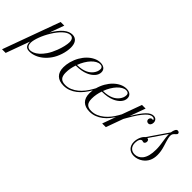

<svg xmlns="http://www.w3.org/2000/svg" viewBox="-150 -1558 2693 2693"><g transform="rotate(45 1196.5 -211.0)"><path d="M111.3 -594.7H183.6L105 -379.4Q167.5 -483.9 229.2 -535.9Q291 -587.9 355 -587.9Q384.8 -587.9 406.2 -576.7Q427.7 -565.4 441.4 -545.9Q455.1 -526.4 461.4 -499.8Q467.8 -473.1 467.8 -442.4Q467.8 -409.7 461.2 -370.8Q454.6 -332 441.9 -293.5Q417 -217.3 377.2 -160.6Q337.4 -104 290.3 -66.2Q243.2 -28.3 192.9 -9.5Q142.6 9.3 96.7 9.3Q71.8 9.3 54 3.4Q36.1 -2.4 24.9 -15.1Q13.7 -27.8 7.8 -47.9Q2 -67.9 1.5 -95.7L-127 257.3H-199.2ZM338.4 -563.5Q312.5 -563.5 284.9 -548.6Q257.3 -533.7 230 -508.3Q202.6 -482.9 176.5 -449.2Q150.4 -415.5 127 -377.4Q103.5 -339.4 83.7 -299.3Q64 -259.3 49.8 -221.4Q35.6 -183.6 27.6 -149.9Q19.5 -116.2 19.5 -91.3Q19.5 -74.2 23.4 -59.3Q27.3 -44.4 35.9 -33.4Q44.4 -22.5 57.4 -16.4Q70.3 -10.3 88.4 -10.3Q111.8 -10.3 144.8 -23.2Q177.7 -36.1 214.1 -67.9Q250.5 -99.6 287.4 -153.3Q324.2 -207 355.5 -288.6Q366.2 -316.4 374.5 -343.8Q382.8 -371.1 388.7 -396.2Q394.5 -421.4 397.7 -443.4Q400.9 -465.3 400.9 -482.4Q400.9 -520 385.7 -541.7Q370.6 -563.5 338.4 -563.5Z M771 9.3Q682.6 9.3 634.8 -36.9Q586.9 -83 586.9 -174.3Q586.9 -199.2 590.6 -227.1Q594.2 -254.9 602.1 -284.2Q619.6 -349.6 651.6 -405.3Q683.6 -460.9 725.1 -501.5Q766.6 -542 814.5 -564.9Q862.3 -587.9 910.6 -587.9Q959.5 -587.9 987.5 -564.9Q1015.6 -542 1015.6 -500.5Q1015.6 -477.1 1006.3 -454.6Q997.1 -432.1 979.5 -412.1Q961.9 -392.1 937.3 -374.8Q912.6 -357.4 881.8 -344.7Q843.8 -328.6 797.9 -320.6Q752 -312.5 693.4 -312.5Q679.2 -272.9 671.1 -230.2Q663.1 -187.5 663.1 -143.1Q663.1 -75.2 691.7 -45.2Q720.2 -15.1 781.7 -15.1Q833 -15.1 879.4 -34.9Q925.8 -54.7 965.3 -86.9Q1004.9 -119.1 1037.6 -160.4Q1070.3 -201.7 1094.7 -244.6L1120.1 -289.6L1133.3 -280.3L1107.9 -235.4Q1077.6 -182.1 1041.7 -137.2Q1005.9 -92.3 963.6 -59.8Q921.4 -27.3 873.3 -9Q825.2 9.3 771 9.3ZM924.3 -568.4Q893.6 -568.4 861.6 -550.3Q829.6 -532.2 799.8 -500.2Q770 -468.3 744.1 -424.8Q718.3 -381.3 699.2 -330.1Q752.9 -331.1 791 -339.6Q829.1 -348.1 857.4 -361.3Q879.9 -371.6 901.1 -387.9Q922.4 -404.3 938.7 -425.3Q955.1 -446.3 965.1 -470.7Q975.1 -495.1 975.1 -521.5Q975.1 -534.7 971.2 -543.5Q967.3 -552.2 960.4 -557.9Q953.6 -563.5 944.3 -565.9Q935.1 -568.4 924.3 -568.4Z M1287.1 9.3Q1198.7 9.3 1150.9 -36.9Q1103 -83 1103 -174.3Q1103 -199.2 1106.7 -227.1Q1110.4 -254.9 1118.2 -284.2Q1135.7 -349.6 1167.7 -405.3Q1199.7 -460.9 1241.2 -501.5Q1282.7 -542 1330.6 -564.9Q1378.4 -587.9 1426.8 -587.9Q1475.6 -587.9 1503.7 -564.9Q1531.7 -542 1531.7 -500.5Q1531.7 -477.1 1522.5 -454.6Q1513.2 -432.1 1495.6 -412.1Q1478 -392.1 1453.4 -374.8Q1428.7 -357.4 1397.9 -344.7Q1359.9 -328.6 1314 -320.6Q1268.1 -312.5 1209.5 -312.5Q1195.3 -272.9 1187.3 -230.2Q1179.2 -187.5 1179.2 -143.1Q1179.2 -75.2 1207.8 -45.2Q1236.3 -15.1 1297.9 -15.1Q1349.1 -15.1 1395.5 -34.9Q1441.9 -54.7 1481.4 -86.9Q1521 -119.1 1553.7 -160.4Q1586.4 -201.7 1610.8 -244.6L1636.2 -289.6L1649.4 -280.3L1624 -235.4Q1593.8 -182.1 1557.9 -137.2Q1522 -92.3 1479.7 -59.8Q1437.5 -27.3 1389.4 -9Q1341.3 9.3 1287.1 9.3ZM1440.4 -568.4Q1409.7 -568.4 1377.7 -550.3Q1345.7 -532.2 1315.9 -500.2Q1286.1 -468.3 1260.3 -424.8Q1234.4 -381.3 1215.3 -330.1Q1269 -331.1 1307.1 -339.6Q1345.2 -348.1 1373.5 -361.3Q1396 -371.6 1417.2 -387.9Q1438.5 -404.3 1454.8 -425.3Q1471.2 -446.3 1481.2 -470.7Q1491.2 -495.1 1491.2 -521.5Q1491.2 -534.7 1487.3 -543.5Q1483.4 -552.2 1476.6 -557.9Q1469.7 -563.5 1460.4 -565.9Q1451.2 -568.4 1440.4 -568.4Z M2001 -543.9Q2001 -551.8 1991 -559.8Q1981 -567.9 1961.9 -567.9Q1942.4 -567.9 1919.4 -555.9Q1896.5 -543.9 1867.2 -513.7Q1837.9 -483.4 1801.5 -431.2Q1765.1 -378.9 1719.2 -297.9L1694.8 -254.9L1602.5 0H1529.8L1740.7 -578.6H1813L1727.5 -344.2Q1767.6 -413.1 1800.8 -459.7Q1834 -506.3 1862.3 -534.9Q1890.6 -563.5 1915.5 -575.7Q1940.4 -587.9 1964.4 -587.9Q1996.6 -587.9 2014.9 -568.8Q2033.2 -549.8 2033.2 -519Q2033.2 -506.3 2030 -494.9Q2026.9 -483.4 2020.8 -475.1Q2014.6 -466.8 2005.9 -461.9Q1997.1 -457 1986.3 -457Q1978.5 -457 1970.9 -459.5Q1963.4 -461.9 1957.5 -467Q1951.7 -472.2 1948 -479.5Q1944.3 -486.8 1944.3 -496.6Q1944.3 -504.4 1947 -512.5Q1949.7 -520.5 1954.6 -526.6Q1959.5 -532.7 1966.3 -536.6Q1973.1 -540.5 1981.4 -540.5Q1986.8 -540.5 1991.7 -539.6Q1992.7 -538.6 1994.4 -537.8Q1996.1 -537.1 1997.1 -537.1Q2001 -537.1 2001 -543.9Z M2025.9 -132.3Q2025.9 -157.2 2031.2 -181.9Q2036.6 -206.5 2045.9 -228Q2055.2 -249.5 2067.4 -266.4Q2079.6 -283.2 2093.3 -293L2299.3 -592.8Q2304.7 -632.3 2317.9 -656.2Q2331.1 -680.2 2349.6 -680.2Q2364.3 -680.2 2374 -672.4Q2383.8 -664.6 2383.8 -653.3Q2383.8 -645 2379.9 -638.7Q2376 -632.3 2366.2 -624Q2355 -614.7 2347.4 -606.4Q2339.8 -598.1 2335 -589.8Q2330.1 -581.5 2328.1 -572.3Q2326.2 -563 2326.2 -552.2Q2326.2 -541.5 2327.9 -529.8Q2329.6 -518.1 2334 -500Q2338.4 -481.9 2346.4 -455.1Q2354.5 -428.2 2367.2 -387.2Q2379.9 -346.2 2386 -309.1Q2392.1 -272 2392.1 -236.8Q2392.1 -102.5 2294.9 -33.2Q2266.1 -12.7 2232.7 -1.7Q2199.2 9.3 2165 9.3Q2132.8 9.3 2106.9 -0.7Q2081.1 -10.7 2063.2 -29.1Q2045.4 -47.4 2035.6 -73.5Q2025.9 -99.6 2025.9 -132.3ZM2296.4 -557.6 2122.1 -303.2Q2137.7 -303.2 2147 -293Q2156.2 -282.7 2156.2 -265.6Q2156.2 -256.8 2153.8 -248.8Q2151.4 -240.7 2147 -234.9Q2142.6 -229 2136.7 -225.3Q2130.9 -221.7 2124.5 -221.7Q2116.2 -221.7 2110.4 -225.1Q2104.5 -228.5 2095.7 -228.5Q2085.4 -228.5 2076.4 -221.4Q2067.4 -214.4 2060.8 -201.7Q2054.2 -189 2050.5 -171.6Q2046.9 -154.3 2046.9 -133.8Q2046.9 -106.4 2054.4 -84.5Q2062 -62.5 2076.4 -47.1Q2090.8 -31.7 2111.1 -23.4Q2131.3 -15.1 2157.2 -15.1Q2191.4 -15.1 2220.7 -29.8Q2250 -44.4 2272 -72.3Q2324.7 -139.6 2324.7 -275.4Q2324.7 -292 2324 -308.3Q2323.2 -324.7 2321.5 -342.5Q2319.8 -360.4 2316.9 -380.9Q2314 -401.4 2310.1 -427.2Q2303.2 -470.7 2299.8 -500Q2296.4 -529.3 2296.4 -547.4Z"/></g></svg>

Font: Petit Formal Script
Style: Regular
Weight: 400
Version: Version 1.001; ttfautohint (v0.8) -G 200 -r 50